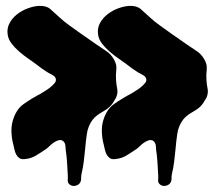

<svg xmlns="http://www.w3.org/2000/svg" viewBox="-20 -632 731 652"><path d="M6 -515Q3 -536 12.5 -553.5Q22 -571 38 -583.5Q54 -596 74 -603.5Q94 -611 112 -612Q137 -613 150.5 -601.5Q164 -590 181 -574Q198 -558 216 -545.5Q234 -533 253 -519Q267 -509 281 -499.5Q295 -490 309 -480Q325 -469 341 -458.5Q357 -448 367 -430Q377 -413 375 -396Q373 -379 374 -361Q375 -345 378 -330.5Q381 -316 374 -300Q373 -298 372.5 -297.5Q372 -297 371 -295Q363 -280 354 -271Q345 -262 331 -254Q322 -249 312 -242Q302 -235 295 -226Q279 -205 275 -177.5Q271 -150 269 -125Q267 -104 264.5 -83.5Q262 -63 257 -42Q255 -34 255.5 -25.5Q256 -17 250 -9Q245 -3 235 -1Q225 1 217 -5Q209 -11 210 -21.5Q211 -32 210 -41Q209 -58 208 -75.5Q207 -93 205 -110Q203 -119 202.5 -133.5Q202 -148 193 -154Q186 -158 178 -155.5Q170 -153 162 -147.5Q154 -142 147 -135Q140 -128 135 -125Q119 -114 102.5 -104Q86 -94 66 -92Q53 -90 46 -95Q39 -100 35 -107.5Q31 -115 29 -124.5Q27 -134 25 -142Q20 -160 19 -181.5Q18 -203 23 -221Q34 -260 60 -278.5Q86 -297 120 -315Q124 -318 133.5 -323.5Q143 -329 151.5 -336Q160 -343 166 -350.5Q172 -358 169 -366Q167 -373 155 -379Q143 -385 136 -390Q120 -400 104 -413Q92 -422 76 -433Q60 -444 45 -457Q30 -470 19 -484.5Q8 -499 6 -515ZM313 -515Q310 -536 319.5 -553.5Q329 -571 345 -583.5Q361 -596 381 -603.5Q401 -611 419 -612Q444 -613 457.5 -601.5Q471 -590 488 -574Q505 -558 523 -545.5Q541 -533 560 -519Q574 -509 588 -499.5Q602 -490 616 -480Q632 -469 648 -458.5Q664 -448 674 -430Q684 -413 682 -396Q680 -379 681 -361Q682 -345 685 -330.5Q688 -316 681 -300Q680 -298 679.5 -297.5Q679 -297 678 -295Q670 -280 661 -271Q652 -262 638 -254Q629 -249 619 -242Q609 -235 602 -226Q586 -205 582 -177.5Q578 -150 576 -125Q574 -104 571.5 -83.5Q569 -63 564 -42Q562 -34 562.5 -25.5Q563 -17 557 -9Q552 -3 542 -1Q532 1 524 -5Q516 -11 517 -21.5Q518 -32 517 -41Q516 -58 515 -75.5Q514 -93 512 -110Q510 -119 509.5 -133.5Q509 -148 500 -154Q493 -158 485 -155.5Q477 -153 469 -147.5Q461 -142 454 -135Q447 -128 442 -125Q426 -114 409.5 -104Q393 -94 373 -92Q360 -90 353 -95Q346 -100 342 -107.5Q338 -115 336 -124.5Q334 -134 332 -142Q327 -160 326 -181.5Q325 -203 330 -221Q341 -260 367 -278.5Q393 -297 427 -315Q431 -318 440.5 -323.5Q450 -329 458.5 -336Q467 -343 473 -350.5Q479 -358 476 -366Q474 -373 462 -379Q450 -385 443 -390Q427 -400 411 -413Q399 -422 383 -433Q367 -444 352 -457Q337 -470 326 -484.5Q315 -499 313 -515Z"/></svg>

Font: Double Feature
Style: Regular
Weight: 400
Designer: David Shetterly
Foundry: David Shetterly
Version: Version 2.100 1997 initial release